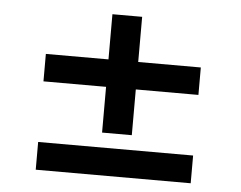

<svg xmlns="http://www.w3.org/2000/svg" viewBox="-45 -616 838 669"><g transform="rotate(5 374.0 -281.5)"><path d="M322 -149V-309H103V-405H322V-563H426V-405H645V-309H426V-149ZM103 0V-97H645V0Z"/></g></svg>

Font: Nunito Sans 7pt Expanded
Style: Bold
Weight: 700
Width: 7
Designer: Vernon Adams
Foundry: Vernon Adams
Version: Version 3.101;gftools[0.9.27]